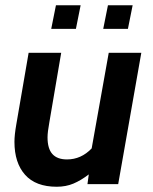

<svg xmlns="http://www.w3.org/2000/svg" viewBox="-20 -701 581 731"><path d="M35 -161Q35 -187 42 -227L89 -500H213L168 -236Q161 -198 161 -178Q161 -135 179.5 -114.5Q198 -94 235 -94Q289 -94 329 -136L394 -500H518L430 0H313L318 -37Q288 -14 259.5 -2Q231 10 196 10Q116 10 75.5 -35.5Q35 -81 35 -161ZM193 -681H287L269 -591H175ZM391 -681H485L467 -591H373Z"/></svg>

Font: Cabin
Style: Bold Italic
Weight: 700
Italic angle: -7°
Designer: Pablo Impallari
Foundry: Pablo Impallari. http://www.impallari.com Igino Marini. http://www.ikern.com
Version: Version 2.200